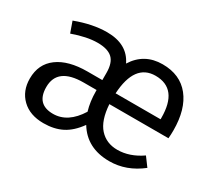

<svg xmlns="http://www.w3.org/2000/svg" viewBox="-108 -740 1063 954"><g transform="rotate(30 423.5 -263.0)"><path d="M795 -280Q795 -256 793 -234H454Q460 -143 499 -100Q538 -57 601 -57Q671 -57 739 -104L776 -54Q692 12 595 12Q466 12 406 -87Q368 -34 323 -11Q278 12 217 12Q139 12 93.5 -32Q48 -76 48 -147Q48 -230 109 -275Q170 -320 279 -320H364V-361Q364 -419 337 -444Q310 -469 252 -469Q191 -469 110 -440L88 -502Q184 -538 266 -538Q383 -538 425 -450Q480 -538 585 -538Q686 -538 740.5 -469.5Q795 -401 795 -280ZM712 -296V-304Q712 -471 583 -471Q464 -471 454 -296ZM235 -52Q320 -52 379 -147Q364 -197 364 -257V-263H290Q140 -263 140 -151Q140 -52 235 -52Z"/></g></svg>

Font: FiraGO Book
Style: Regular
Weight: 350
Designer: bBox Type
Foundry: bBox Type GmbH
Version: Version 1.001;PS 001.001;hotconv 1.0.88;makeotf.lib2.5.64775